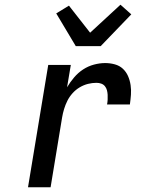

<svg xmlns="http://www.w3.org/2000/svg" viewBox="-20 -796 640 816"><path d="M99 0 185 -520H281L265 -425Q278 -447 295 -467Q312 -487 333.5 -501Q355 -515 379.5 -521.5Q404 -528 427 -528Q448 -528 468 -522.5Q488 -517 502 -504Q516 -491 524 -473Q532 -455 535 -434.5Q538 -414 536.5 -393.5Q535 -373 532 -352H435Q437 -362 437.5 -372.5Q438 -383 437.5 -393Q437 -403 434.5 -412.5Q432 -422 426 -429.5Q420 -437 410.5 -440.5Q401 -444 390 -444Q372 -444 354 -439.5Q336 -435 319 -425Q302 -415 288.5 -400Q275 -385 266.5 -368Q258 -351 252.5 -333Q247 -315 244 -297L195 0ZM302 -600 219 -739 273 -772 363 -657 492 -776 538 -735 408 -600Z"/></svg>

Font: Iosevka Custom Medium
Style: Italic
Weight: 500
Italic angle: -9°
Designer: Belleve Invis
Foundry: Belleve Invis
Version: Version 27.0.1